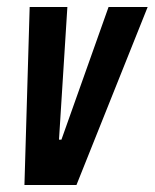

<svg xmlns="http://www.w3.org/2000/svg" viewBox="-20 -530 443 550"><path d="M50 0 65 -510H173L149 -130H156L291 -510H403L199 0Z"/></svg>

Font: Saira ExtraCondensed
Style: Bold Italic
Weight: 700
Width: 2
Italic angle: -12°
Designer: Hector Gatti with collaboration of the Omnibus-Type team
Foundry: Omnibus-Type
Version: Version 1.101